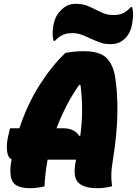

<svg xmlns="http://www.w3.org/2000/svg" viewBox="-20 -979 719 1009"><path d="M214 0Q197 5 177 7.5Q157 10 140 10Q66 10 46.5 -24.5Q27 -59 39 -131Q40 -137 41 -142Q21 -150 17 -186.5Q13 -223 24 -268L33 -305H82Q124 -432 188.5 -533Q253 -634 324 -701Q374 -710 417 -710Q500 -710 535.5 -678.5Q571 -647 584 -581Q598 -500 597 -390Q596 -280 573 -136Q566 -96 565 -65.5Q564 -35 569 0Q529 10 492 10Q419 10 390 -21Q361 -52 379 -136L380 -140H230Q223 -101 219 -65.5Q215 -30 214 0ZM311 -305Q343 -305 364.5 -294Q386 -283 396 -265L402 -266Q412 -342 411.5 -406.5Q411 -471 403 -532L396 -533Q357 -477 327.5 -419Q298 -361 277 -305ZM575 -900Q604 -900 624.5 -908.5Q645 -917 668 -942H674Q683 -912 677 -872Q673 -837 663.5 -815.5Q654 -794 637 -777Q621 -761 602.5 -754Q584 -747 560 -747Q530 -747 505 -756Q480 -765 457 -776Q434 -787 410.5 -796Q387 -805 360 -805Q331 -805 310 -795.5Q289 -786 268 -764H262Q253 -793 259 -836Q264 -868 273.5 -888Q283 -908 298 -923Q315 -941 334 -950Q353 -959 379 -959Q418 -959 449 -944.5Q480 -930 510.5 -915Q541 -900 575 -900Z"/></svg>

Font: Recursive Sn Csl St Blk
Style: Italic
Weight: 900
Italic angle: -15°
Version: Version 1.079;hotconv 1.0.112;makeotfexe 2.5.65598; ttfautoh